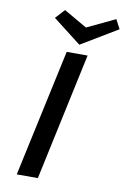

<svg xmlns="http://www.w3.org/2000/svg" viewBox="-95 -922 640 977"><g transform="rotate(10 225.0 -433.0)"><path d="M262 -705 116 -818 160 -866 280 -797 425 -866 450 -818ZM205 -658H313L172 0H63Z"/></g></svg>

Font: Ysabeau Infant Semibold
Style: Italic
Weight: 600
Italic angle: -12°
Designer: Christian Thalmann (Catharsis Fonts)
Version: Version 0.003